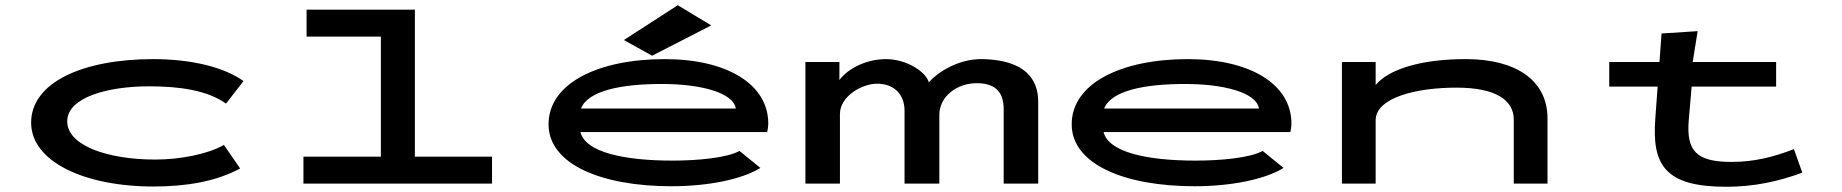

<svg xmlns="http://www.w3.org/2000/svg" viewBox="-20 -702 7040 734"><path d="M567 11C695 11 808 -9 898 -58L836 -148C774 -112 666 -92 574 -92C390 -92 237 -146 237 -238C237 -331 395 -372 549 -372C667 -372 772 -357 844 -306L911 -392C837 -445 713 -476 565 -476C301 -476 99 -389 99 -233C99 -85 301 11 567 11Z M1140 0H1861V-103H1566V-665H1152V-562H1436V-103H1140Z M2473 -489 2699 -605 2571 -682 2365 -549ZM2547 10C2683 10 2814 -15 2887 -60L2807 -125C2758 -98 2645 -88 2551 -88C2365 -88 2218 -120 2199 -197H2913C2915 -208 2917 -219 2917 -230C2917 -379 2761 -476 2521 -476C2264 -476 2077 -382 2077 -227C2077 -74 2279 10 2547 10ZM2201 -287C2228 -355 2353 -381 2511 -381C2653 -381 2783 -350 2793 -287Z M3059 0H3191V-266C3191 -334 3275 -382 3333 -382C3402 -382 3438 -337 3438 -279V0H3571V-263C3571 -333 3638 -384 3714 -384C3775 -384 3817 -359 3817 -285V0H3949V-312C3949 -366 3932 -472 3736 -476C3646 -478 3565 -427 3531 -387C3520 -427 3447 -476 3367 -476C3289 -476 3220 -438 3189 -396V-465H3059Z M4547 10C4683 10 4814 -15 4887 -60L4807 -125C4758 -98 4645 -88 4551 -88C4365 -88 4218 -120 4199 -197H4913C4915 -208 4917 -219 4917 -230C4917 -379 4761 -476 4521 -476C4264 -476 4077 -382 4077 -227C4077 -74 4279 10 4547 10ZM4201 -287C4228 -355 4353 -381 4511 -381C4653 -381 4783 -350 4793 -287Z M5110 0H5239V-242C5239 -329 5395 -367 5548 -367C5700 -367 5767 -318 5767 -245V0H5896V-249C5896 -397 5773 -475 5588 -476C5414 -477 5288 -437 5239 -377V-465H5110Z M6132 -371H6317L6308 -248C6295 -72 6344 12 6580 12C6684 12 6778 -8 6870 -42L6838 -132C6764 -103 6688 -83 6600 -83C6466 -83 6426 -124 6436 -243L6447 -371H6770V-465H6451L6470 -583L6332 -574L6324 -465H6132Z"/></svg>

Font: Inconsolata UltraExpanded
Style: Bold
Weight: 700
Width: 9
Monospace: yes
Designer: Raph Levien, Cyreal, Brenton Simpson
Foundry: Raph Levien, Cyreal, Google
Version: Version 3.100